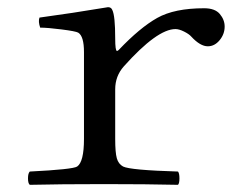

<svg xmlns="http://www.w3.org/2000/svg" viewBox="-20 -513 680 535"><path d="M301 -406Q301 -371 306 -371Q308 -371 311 -374Q370 -436 418 -463Q466 -490 549 -490Q579 -490 592.5 -474Q606 -458 606 -439Q606 -418 592 -401Q578 -384 559 -384Q538 -384 513 -411Q507 -418 493 -425Q479 -432 469 -432Q418 -432 325 -328Q301 -301 301 -264V-126Q301 -88 305.5 -72Q310 -56 323 -49Q343 -39 476 -35Q480 -30 480 -16Q480 -2 476 2Q390 0 270 0Q147 0 63 2Q58 -2 58 -16Q58 -30 63 -35Q183 -41 195 -49Q214 -62 214 -126V-368Q214 -412 198 -422Q191 -426 151.5 -431Q112 -436 92 -436Q86 -453 90 -464Q179 -476 281 -493Q290 -493 293 -485Q301 -469 301 -406Z"/></svg>

Font: Linux Libertine Mono O
Style: Mono
Weight: 400
Designer: Philipp H. Poll
Foundry: Philipp H. Poll
Version: Version 5.1.7